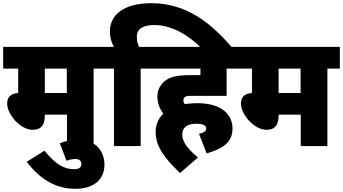

<svg xmlns="http://www.w3.org/2000/svg" viewBox="-20 -916 2151 1204"><path d="M567 -486H645V-622H0V-486H94V-333C39 -329 25 -299 25 -266C25 -198 108 -102 185 -102C236 -102 261 -130 261 -191V-197H400V0H567ZM399 -486V-333H261V-486Z M355 -18 397 92C414 86 435 81 451 81C478 81 490 92 490 114C490 134 475 145 445 145C386 145 334 121 259 29L147 99C227 201 322 268 453 268C575 268 635 203 635 118C635 25 573 -40 471 -40C428 -40 394 -33 355 -18Z M695 -486V0H862V-486H940V-622H852C843 -641 838 -662 838 -686C838 -731 871 -759 947 -759C1052 -759 1156 -702 1242 -615H1438C1317 -755 1163 -896 929 -896C759 -896 669 -825 669 -718C669 -680 680 -649 694 -622H631V-486Z M1228 -77 1276 46C1380 16 1438 -25 1438 -110C1438 -194 1375 -269 1216 -269C1189 -269 1163 -267 1138 -263C1133 -271 1130 -279 1130 -287C1130 -296 1133 -302 1138 -306C1145 -313 1156 -315 1178 -315H1401V-486H1479V-622H926V-486H1237V-445H1182C1081 -445 1044 -433 1010 -405C986 -384 967 -353 967 -311C967 -265 984 -231 1004 -203C974 -174 956 -136 956 -88C956 6 1017 81 1109 169L1221 72C1149 10 1123 -30 1123 -73C1123 -116 1154 -140 1210 -140C1256 -140 1273 -129 1273 -110C1273 -94 1260 -84 1228 -77Z M2033 -486H2111V-622H1466V-486H1560V-333C1505 -329 1491 -299 1491 -266C1491 -198 1574 -102 1651 -102C1702 -102 1727 -130 1727 -191V-197H1866V0H2033ZM1865 -486V-333H1727V-486Z"/></svg>

Font: Noto Sans Devanagari UI SemiCondensed Black
Style: Regular
Weight: 900
Width: 4
Designer: Jelle Bosma - Monotype Design Team
Foundry: Monotype Imaging Inc.
Version: Version 2.004